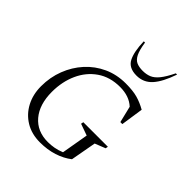

<svg xmlns="http://www.w3.org/2000/svg" viewBox="-225 -945 1089 1089"><g transform="rotate(45 319.0 -401.0)"><path d="M281 10Q214 10 164.5 -20Q115 -50 87.5 -102Q60 -154 60 -220Q60 -292 84.5 -355.5Q109 -419 153 -467.5Q197 -516 257 -543.5Q317 -571 389 -571Q447 -571 484 -560.5Q521 -550 558 -529L538 -394H522L498 -493Q454 -534 380 -534Q300 -534 243 -494.5Q186 -455 156 -388.5Q126 -322 126 -241Q126 -140 175.5 -81.5Q225 -23 311 -23Q336 -23 361 -27.5Q386 -32 413 -43L441 -205L371 -230L374 -245H571L568 -230L505 -205L477 -51Q440 -22 390 -6Q340 10 281 10ZM400 -645Q338 -645 316 -688Q294 -731 292 -812H302Q310 -759 323 -733Q336 -707 356 -698Q376 -689 406 -689Q435 -689 458 -698.5Q481 -708 502.5 -734.5Q524 -761 549 -812H559Q530 -727 493 -686Q456 -645 400 -645Z"/></g></svg>

Font: Spectral SC Light
Style: Italic
Weight: 300
Italic angle: -10°
Designer: Jean-Baptiste Levee
Foundry: Production Type
Version: Version 2.001